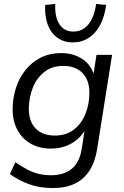

<svg xmlns="http://www.w3.org/2000/svg" viewBox="-20 -764 626 973"><path d="M248 189Q180 189 126 169Q72 149 30 118L58 58Q87 78 114.5 93Q142 108 172 116Q202 124 239 124Q303 124 343 92Q383 60 394 -9L412 -124L421 -123Q404 -88 377.5 -63Q351 -38 315.5 -24.5Q280 -11 238 -11Q180 -11 136.5 -35.5Q93 -60 68.5 -105Q44 -150 44 -210Q44 -266 60.5 -317.5Q77 -369 109 -409Q141 -449 186.5 -472Q232 -495 290 -495Q350 -495 396 -466Q442 -437 459 -376L452 -377L469 -486H548L473 -13Q463 54 434.5 99Q406 144 359.5 166.5Q313 189 248 189ZM259 -77Q315 -77 354 -107Q393 -137 413 -187Q433 -237 433 -294Q433 -358 398 -394Q363 -430 300 -430Q244 -430 205 -399.5Q166 -369 146.5 -320Q127 -271 126 -214Q126 -148 161 -112.5Q196 -77 259 -77ZM349 -549Q305 -549 272 -572Q239 -595 222.5 -637.5Q206 -680 209 -739L260 -744Q257 -677 281.5 -640.5Q306 -604 352 -604Q398 -604 428 -640.5Q458 -677 467 -744L518 -739Q510 -680 487.5 -637.5Q465 -595 429.5 -572Q394 -549 349 -549Z"/></svg>

Font: Nunito Sans 12pt ExtraLight 12pt
Style: Italic
Weight: 400
Italic angle: -9°
Version: Version 3.101;gftools[0.9.27]